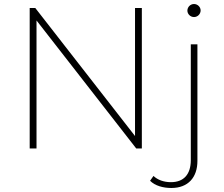

<svg xmlns="http://www.w3.org/2000/svg" viewBox="-20 -740 1115 957"><path d="M947 -720C929 -720 914 -705 914 -687C914 -670 929 -655 947 -655C965 -655 980 -670 980 -688C980 -705 965 -720 947 -720ZM653 -62 156 -700H128V0H162V-638L659 0H687V-700H653ZM931 58C931 129 896 168 832 168C797 168 766 157 745 137L728 161C753 186 793 197 834 197C918 197 964 144 964 62V-519H931Z"/></svg>

Font: Talent ExtraLight
Style: Regular
Weight: 200
Designer: Mike Powis
Version: Version 1.001;hotconv 1.0.109;makeotfexe 2.5.65596